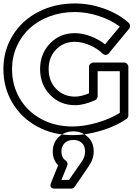

<svg xmlns="http://www.w3.org/2000/svg" viewBox="-32 -752 792 1117"><path d="M390.1 34.2Q469.7 34.2 556.6 8.1Q643.6 -18.1 704.1 -60.1Q714.8 -67.4 714.8 -81.1V-362.8Q714.8 -372.1 707.8 -380.1Q700.7 -388.2 689.9 -388.2H511.2Q502 -388.2 493.9 -380.9Q485.8 -373.5 485.8 -362.8V-209Q439.5 -189.9 404.8 -189.9Q338.4 -189.9 294.7 -234.9Q251 -279.8 251 -350.1Q251 -418.9 294.2 -463.9Q337.4 -508.8 402.8 -508.8Q443.4 -508.8 488.3 -490Q533.2 -471.2 564.9 -439.9Q574.7 -431.6 584.7 -432.9Q594.7 -434.1 601.1 -441.9L719.2 -585Q725.1 -592.3 724.1 -603Q723.1 -613.8 715.8 -620.1Q656.7 -672.4 572.8 -702.1Q488.8 -731.9 403.8 -731.9Q286.6 -731.9 191.4 -682.9Q96.2 -633.8 42 -546.1Q-12.2 -458.5 -12.2 -350.1Q-12.2 -241.7 40.3 -153.6Q92.8 -65.4 185.1 -15.6Q277.3 34.2 390.1 34.2ZM38.1 -350.1Q38.1 -420.4 65.4 -481.9Q92.8 -543.5 140.6 -587.4Q188.5 -631.3 256.6 -656.7Q324.7 -682.1 403.8 -682.1Q472.2 -682.1 543 -658.9Q613.8 -635.7 665 -597.2L579.1 -494.1Q540.5 -524.4 493.9 -541.7Q447.3 -559.1 402.8 -559.1Q316.4 -559.1 258.8 -499Q201.2 -439 201.2 -350.1Q201.2 -260.3 259.3 -200.2Q317.4 -140.1 404.8 -140.1Q457 -140.1 521 -168.9Q527.3 -171.9 531.7 -178.7Q536.1 -185.5 536.1 -191.9V-337.9H665V-95.2Q609.9 -60.5 533.2 -38.3Q456.5 -16.1 390.1 -16.1Q289.1 -16.1 208.5 -59.3Q127.9 -102.5 83 -179Q38.1 -255.4 38.1 -350.1ZM265.1 311 306.2 210Q274.9 177.2 274.9 129.9Q274.9 78.6 309.3 45.4Q343.8 12.2 395 12.2Q442.9 12.2 478 43.7Q513.2 75.2 513.2 128.9Q513.2 174.3 482.9 216.8L402.8 334Q395 345.2 381.8 345.2H288.1Q287.1 345.2 285.9 345.2Q284.7 345.2 281 345Q277.3 344.7 274.2 343.8Q271 342.8 267.8 340.3Q264.6 337.9 262.9 334.5Q261.2 331.1 261.7 325Q262.2 318.8 265.1 311ZM325.2 129.9Q325.2 164.1 351.1 183.1Q365.2 193.8 358.9 211.9L325.2 294.9H369.1L442.9 189Q462.9 161.6 462.9 128.9Q462.9 96.7 443.8 79.3Q424.8 62 395 62Q363.3 62 344.2 80.6Q325.2 99.1 325.2 129.9Z"/></svg>

Font: Trueno ExtraBold Outline
Style: Regular
Weight: 800
Width: 6
Designer: Julieta Ulanovsky
Foundry: Julieta Ulanovsky
Version: Version 3.001b | FøM Fix